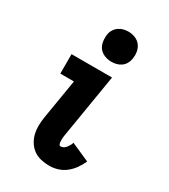

<svg xmlns="http://www.w3.org/2000/svg" viewBox="-188 -844 826 940"><g transform="rotate(30 225.0 -373.5)"><path d="M246 8Q222 8 198.5 2.5Q175 -3 157 -16Q139 -29 126.5 -48.5Q114 -68 108.5 -91Q103 -114 103.5 -138.5Q104 -163 108 -187L145 -410H68V-520H297L239 -169Q238 -163 237 -157Q236 -151 235.5 -144.5Q235 -138 235 -132Q235 -126 235.5 -120Q236 -114 238.5 -108Q241 -102 247 -102Q256 -102 263.5 -106.5Q271 -111 276.5 -118Q282 -125 286.5 -133Q291 -141 293 -149L397 -103Q387 -80 372 -59Q357 -38 337.5 -22.5Q318 -7 294 0.5Q270 8 246 8ZM255 -585Q235 -585 216 -592.5Q197 -600 185.5 -615Q174 -630 171 -650Q168 -670 171 -691Q173 -705 181 -718Q189 -731 201 -739.5Q213 -748 227 -751.5Q241 -755 255 -755Q275 -755 293.5 -747.5Q312 -740 323.5 -725Q335 -710 338.5 -690Q342 -670 338 -649Q336 -635 328.5 -622Q321 -609 309 -600.5Q297 -592 283 -588.5Q269 -585 255 -585Z"/></g></svg>

Font: Iosevka Etoile Extrabold
Style: Italic
Weight: 800
Italic angle: -9°
Designer: Belleve Invis
Foundry: Belleve Invis
Version: Version 22.1.2; ttfautohint (v1.8.4)